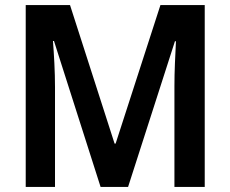

<svg xmlns="http://www.w3.org/2000/svg" viewBox="-20 -734 905 754"><path d="M375 0 192 -573H188Q191 -535 193.5 -486Q196 -437 196 -392V0H81V-714H255L430 -170H434L610 -714H784V0H665V-395Q665 -438 667 -486Q669 -534 671 -572H667L483 0Z"/></svg>

Font: Noto Sans Lao SemiCondensed SemiBold
Style: Regular
Weight: 600
Width: 4
Designer: Monotype Design Team
Foundry: Monotype Imaging Inc.
Version: Version 2.003; ttfautohint (v1.8.4.7-5d5b)